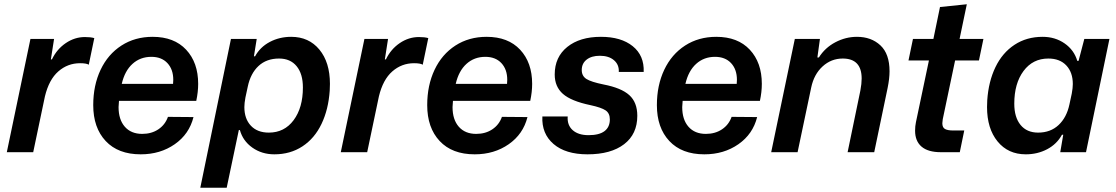

<svg xmlns="http://www.w3.org/2000/svg" viewBox="-20 -715 5245 902"><path d="M123 -532H234L219 -436H224Q247 -484 289 -512.5Q331 -541 379 -541Q406 -541 423 -536L397 -411Q386 -418 356 -418Q298 -418 254 -379.5Q210 -341 191 -262L136 0H12Z M418 -221Q418 -314 452.5 -387Q487 -460 550.5 -501Q614 -542 697 -542Q798 -542 854.5 -481.5Q911 -421 911 -321Q911 -283 902 -241H539Q537 -221 537 -212Q537 -153 566.5 -119.5Q596 -86 648 -86Q692 -86 724 -107.5Q756 -129 769 -166L889 -165Q869 -85 801 -37.5Q733 10 641 10Q535 10 476.5 -52.5Q418 -115 418 -221ZM793 -321Q794 -328 794 -340Q794 -389 766.5 -418.5Q739 -448 691 -448Q639 -448 602.5 -415Q566 -382 552 -321Z M1065 -532H1186L1173 -451L1178 -450Q1202 -494 1247.5 -518Q1293 -542 1348 -542Q1431 -542 1480.5 -482Q1530 -422 1530 -321Q1530 -300 1529 -289Q1523 -201 1490.5 -133Q1458 -65 1401 -27.5Q1344 10 1269 10Q1210 10 1165.5 -21.5Q1121 -53 1107 -104H1102L1045 167H921ZM1403 -304Q1403 -368 1373.5 -404Q1344 -440 1291 -440Q1232 -440 1194.5 -405Q1157 -370 1144 -308L1133 -257Q1128 -230 1128 -212Q1128 -157 1158.5 -124.5Q1189 -92 1243 -92Q1316 -92 1359.5 -150.5Q1403 -209 1403 -304Z M1692 -532H1803L1788 -436H1793Q1816 -484 1858 -512.5Q1900 -541 1948 -541Q1975 -541 1992 -536L1966 -411Q1955 -418 1925 -418Q1867 -418 1823 -379.5Q1779 -341 1760 -262L1705 0H1581Z M1987 -221Q1987 -314 2021.5 -387Q2056 -460 2119.5 -501Q2183 -542 2266 -542Q2367 -542 2423.5 -481.5Q2480 -421 2480 -321Q2480 -283 2471 -241H2108Q2106 -221 2106 -212Q2106 -153 2135.5 -119.5Q2165 -86 2217 -86Q2261 -86 2293 -107.5Q2325 -129 2338 -166L2458 -165Q2438 -85 2370 -37.5Q2302 10 2210 10Q2104 10 2045.5 -52.5Q1987 -115 1987 -221ZM2362 -321Q2363 -328 2363 -340Q2363 -389 2335.5 -418.5Q2308 -448 2260 -448Q2208 -448 2171.5 -415Q2135 -382 2121 -321Z M2528 -168H2647Q2644 -127 2670.5 -103.5Q2697 -80 2745 -80Q2795 -80 2820 -99Q2845 -118 2845 -154Q2845 -183 2825 -196.5Q2805 -210 2754 -221Q2663 -240 2624.5 -274Q2586 -308 2586 -365Q2586 -447 2645 -494.5Q2704 -542 2803 -542Q2898 -542 2952.5 -498Q3007 -454 3004 -377H2887Q2889 -411 2864.5 -432Q2840 -453 2798 -453Q2759 -453 2736 -435Q2713 -417 2713 -386Q2713 -358 2735 -344Q2757 -330 2816 -318Q2899 -302 2936.5 -268Q2974 -234 2974 -171Q2974 -85 2912 -37.5Q2850 10 2740 10Q2637 10 2580.5 -38.5Q2524 -87 2528 -168Z M3066 -221Q3066 -314 3100.5 -387Q3135 -460 3198.5 -501Q3262 -542 3345 -542Q3446 -542 3502.5 -481.5Q3559 -421 3559 -321Q3559 -283 3550 -241H3187Q3185 -221 3185 -212Q3185 -153 3214.5 -119.5Q3244 -86 3296 -86Q3340 -86 3372 -107.5Q3404 -129 3417 -166L3537 -165Q3517 -85 3449 -37.5Q3381 10 3289 10Q3183 10 3124.5 -52.5Q3066 -115 3066 -221ZM3441 -321Q3442 -328 3442 -340Q3442 -389 3414.5 -418.5Q3387 -448 3339 -448Q3287 -448 3250.5 -415Q3214 -382 3200 -321Z M3714 -532H3832L3820 -445H3827Q3856 -491 3904.5 -516.5Q3953 -542 4006 -542Q4073 -542 4116 -502Q4159 -462 4159 -380Q4159 -346 4150 -302L4087 0H3962L4022 -290Q4028 -322 4028 -346Q4028 -440 3939 -440Q3885 -440 3844.5 -403Q3804 -366 3791 -304L3727 0H3603Z M4279 -101Q4279 -122 4283 -141L4344 -431H4248L4269 -532H4365L4396 -682L4522 -695L4488 -532H4600L4579 -431H4467L4409 -155Q4407 -141 4407 -136Q4407 -116 4419.5 -109Q4432 -102 4458 -102H4510L4489 0H4400Q4340 0 4309.5 -26Q4279 -52 4279 -101Z M4617 -212Q4617 -233 4618 -244Q4624 -332 4656.5 -399.5Q4689 -467 4746 -504.5Q4803 -542 4878 -542Q4937 -542 4981.5 -511Q5026 -480 5041 -429H5047L5074 -532H5192L5082 0H4961L4975 -82H4969Q4945 -38 4899.5 -14Q4854 10 4799 10Q4716 10 4666.5 -50.5Q4617 -111 4617 -212ZM5004 -224 5015 -275Q5020 -302 5020 -320Q5020 -375 4989.5 -407.5Q4959 -440 4905 -440Q4832 -440 4788.5 -381.5Q4745 -323 4745 -228Q4745 -164 4774.5 -128Q4804 -92 4857 -92Q4915 -92 4953 -127.5Q4991 -163 5004 -224Z"/></svg>

Font: Mona Sans SemiBold
Style: Italic
Weight: 600
Italic angle: -11.7°
Designer: Deni Anggara
Foundry: GitHub
Version: Version 2.000